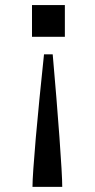

<svg xmlns="http://www.w3.org/2000/svg" viewBox="-20 -542 376 756"><path d="M187.5 -328.1Q195.3 -240.2 202.1 -156.2Q209 -72.3 214.1 -1.2Q219.2 69.8 222.2 120.8Q225.1 171.9 225.1 193.8H107.9Q107.9 171.9 111.3 122.3Q114.7 72.8 120.8 2.2Q127 -68.4 135.3 -152.6Q143.6 -236.8 153.3 -328.1ZM235.4 -522V-397H106V-522Z"/></svg>

Font: Monda SemiBold
Style: Regular
Weight: 600
Designer: Vernon Adams
Foundry: Vernon Adams
Version: Version 2.200